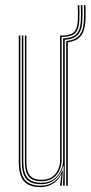

<svg xmlns="http://www.w3.org/2000/svg" viewBox="-20 -742 362 767"><path d="M142.5 5.5Q122.2 5.5 107.2 1.1Q92.2 -3.2 82.2 -11.8Q72.2 -20.2 66.2 -32.4Q60.2 -44.5 57.6 -60.1Q55 -75.8 55 -94.2V-600H61.2V-94.8Q61.2 -72.8 65.1 -55.1Q69 -37.5 78.2 -25.4Q87.5 -13.2 103.5 -6.8Q119.5 -0.2 143.2 -0.2Q173 -0.2 195.6 -16.2Q218.2 -32.2 228.8 -60.2H231L226.8 -7.2V0H220.2V-5L225.5 -44.8H224.2Q213.5 -22 191.5 -8.2Q169.5 5.5 142.5 5.5ZM232.2 0V-15L234.5 -78.8H232.2Q226.2 -50.5 203 -28.2Q179.8 -6 144 -6.2Q102 -6.2 84.6 -27.6Q67.2 -49 67.2 -95V-600H73.2V-95.2Q73.2 -52.5 89.4 -32.2Q105.5 -12 145 -12Q175.8 -12 195 -26.5Q214.2 -41 223.2 -61.9Q232.2 -82.8 232.2 -101.2V-588.8Q267.5 -589.5 284.2 -605.1Q301 -620.8 303 -659.8Q303.5 -674.5 303.5 -690.4Q303.5 -706.2 302.8 -721.5H309Q309.8 -706.2 309.8 -690Q309.8 -673.8 309 -659Q306.8 -619.2 290 -602.1Q273.2 -585 238.5 -583.2V0ZM145.5 -18Q126.5 -18 113.8 -23.1Q101 -28.2 93.5 -38.1Q86 -48 82.8 -62.5Q79.5 -77 79.5 -95.8V-600H85.5V-96Q85.5 -72 91.1 -56Q96.8 -40 109.9 -31.9Q123 -23.8 146 -23.8Q172.2 -23.8 188.6 -35.6Q205 -47.5 212.5 -65.4Q220 -83.2 220 -100.8V-600H229.2Q259.8 -600 274.4 -612.6Q289 -625.2 290.8 -660.2Q291.5 -674.8 291.4 -690.6Q291.2 -706.5 290.5 -721.5H296.8Q297.5 -706 297.5 -690.4Q297.5 -674.8 296.8 -660Q295 -622.5 278.9 -608.5Q262.8 -594.5 229.2 -594.5H226.2V-101Q226.2 -82.8 218.1 -63.4Q210 -44 192.4 -31Q174.8 -18 145.5 -18ZM244.5 0V-578.2Q279.2 -581.2 296.1 -599.9Q313 -618.5 315 -658.8Q315.8 -668.8 315.9 -679.5Q316 -690.2 315.8 -701Q315.5 -711.8 315 -721.5H321.2Q321.8 -711.8 321.9 -701Q322 -690.2 321.9 -679.4Q321.8 -668.5 321.2 -658.2Q319 -617.8 302.2 -597.6Q285.5 -577.5 250.8 -573.2V0Z"/></svg>

Font: Big Shoulders Inline Display Thin ExtraLight
Style: Regular
Weight: 250
Version: Version 2.002